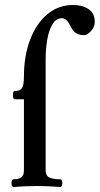

<svg xmlns="http://www.w3.org/2000/svg" viewBox="-20 -746 400 770"><path d="M34 4Q29 4 27 -4Q25 -12 27 -19.5Q29 -27 34 -27Q54 -27 65 -34.5Q76 -42 76 -63V-348H39Q34 -348 32.5 -356.5Q31 -365 32.5 -373Q34 -381 39 -381Q61 -381 68.5 -393Q76 -405 76 -440Q76 -521 100.5 -586Q125 -651 169.5 -688.5Q214 -726 273 -726Q310 -726 335 -709.5Q360 -693 360 -658Q360 -638 345 -621.5Q330 -605 317 -605Q279 -605 264 -639Q248 -673 229 -673Q205 -673 190.5 -649Q176 -625 169.5 -587Q163 -549 163 -507V-63Q163 -42 177.5 -34.5Q192 -27 222 -27Q227 -27 229 -19.5Q231 -12 229 -4Q227 4 222 4Q199 2 175.5 1Q152 0 128 0Q104 0 80.5 1Q57 2 34 4Z"/></svg>

Font: Junicode Two Beta Condensed Medium
Style: Regular
Weight: 500
Width: 3
Designer: Peter S. Baker
Foundry: Briery Creek Software
Version: Version 1.053; ttfautohint (v1.8.4)